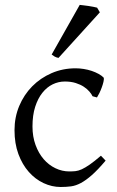

<svg xmlns="http://www.w3.org/2000/svg" viewBox="-20 -747 477 782"><path d="M410.2 -92.8Q378.4 -55.2 354.2 -33.9Q330.1 -12.7 309.6 -1.7Q289.1 9.3 269.5 12Q250 14.6 227.1 14.6Q191.4 14.6 157.5 -1.2Q123.5 -17.1 97.2 -46.9Q70.8 -76.7 54.9 -119.6Q39.1 -162.6 39.1 -216.8Q39.1 -269.5 58.3 -315.4Q77.6 -361.3 111.1 -395.3Q144.5 -429.2 189.9 -449Q235.4 -468.8 288.1 -468.8Q304.2 -468.8 321 -466.1Q337.9 -463.4 353.3 -458.3Q368.7 -453.1 381.6 -446Q394.5 -439 402.8 -430.2Q403.8 -424.3 401.4 -413.6Q398.9 -402.8 394.5 -390.9Q390.1 -378.9 384.8 -367.9Q379.4 -356.9 375 -350.1L356.9 -355Q353 -363.8 344.2 -374Q335.4 -384.3 321.5 -393.6Q307.6 -402.8 288.3 -408.9Q269 -415 244.1 -415Q218.3 -415 194.6 -403.6Q170.9 -392.1 152.6 -369.1Q134.3 -346.2 123.3 -312Q112.3 -277.8 112.3 -231.9Q112.3 -190.4 124.8 -156.5Q137.2 -122.6 158 -98.6Q178.7 -74.7 205.8 -61.8Q232.9 -48.8 262.2 -48.8Q275.9 -48.8 287.6 -50Q299.3 -51.3 313.2 -57.6Q327.1 -64 345.5 -76.7Q363.8 -89.4 391.1 -112.8ZM218.3 -511.2Q209.5 -512.7 202.6 -516.6Q195.8 -520.5 190.4 -524.9L304.7 -727.1Q310.5 -726.6 320.1 -725.3Q329.6 -724.1 340.1 -722.7Q350.6 -721.2 360.4 -719.2Q370.1 -717.3 375.5 -715.8L386.7 -696.8Z"/></svg>

Font: Gentium Basic
Style: Regular
Weight: 400
Designer: J. Victor Gaultney and Annie Olsen
Foundry: SIL International
Version: Version 1.100